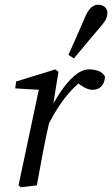

<svg xmlns="http://www.w3.org/2000/svg" viewBox="-20 -780 472 808"><path d="M183 -255 170 -304H183Q205 -348 233 -390.5Q261 -433 292.5 -460.5Q324 -488 355 -488Q376 -488 394 -481.5Q412 -475 422 -458Q421 -433 407.5 -417.5Q394 -402 369 -402Q353 -402 334 -412.5Q315 -423 298 -439L286 -451L336 -454V-448Q305 -427 278.5 -398Q252 -369 228.5 -333.5Q205 -298 183 -255ZM58 0 146 -415 164 -401 44 -408 48 -437 213 -488 226 -478 202 -329 197 -309 175 -210Q164 -158 154.5 -105.5Q145 -53 135 0L68 8ZM268 -549Q281 -577 293 -605Q305 -633 317.5 -661Q330 -689 342 -717Q349 -731 356.5 -740.5Q364 -750 373 -755Q382 -760 393 -760Q409 -760 420.5 -751Q432 -742 432 -725Q432 -714 427 -702Q422 -690 410 -676Q390 -652 370 -628.5Q350 -605 330.5 -581.5Q311 -558 291 -534Z"/></svg>

Font: Source Serif 4
Style: Italic
Weight: 400
Italic angle: -12°
Designer: Frank Grießhammer
Foundry: Adobe Systems Incorporated
Version: Version 4.004;hotconv 1.0.116;makeotfexe 2.5.65601